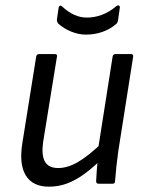

<svg xmlns="http://www.w3.org/2000/svg" viewBox="-20 -690 545 721"><path d="M164 11Q103 11 77 -31Q51 -73 64 -153L116 -478Q118 -487 127 -487H185Q196 -487 194 -478L142 -157Q135 -108 148.5 -83.5Q162 -59 199 -59Q234 -59 273.5 -82Q313 -105 367 -157L358 -89Q325 -57 293.5 -34.5Q262 -12 230.5 -0.5Q199 11 164 11ZM351 0Q341 0 341 -9Q342 -29 343.5 -51Q345 -73 348 -94V-128L403 -478Q405 -487 414 -487H472Q481 -487 480 -477L424 -121Q420 -93 417 -64Q414 -35 412 -9Q412 0 402 0ZM303 -560Q275 -560 247 -571.5Q219 -583 198 -602Q196 -605 194.5 -609Q193 -613 194 -619L200 -660Q201 -667 205 -668.5Q209 -670 214 -665Q237 -644 259.5 -634Q282 -624 307 -624Q335 -624 363 -634.5Q391 -645 417 -667Q422 -671 426.5 -669Q431 -667 430 -661L423 -612Q422 -608 420.5 -605Q419 -602 415 -599Q393 -580 364 -570Q335 -560 303 -560Z"/></svg>

Font: Sofia Sans Semi Condensed
Style: Italic
Weight: 400
Italic angle: -9°
Designer: Botio Nikoltchev, Ani Petrova
Foundry: lettersoup
Version: Version 4.101